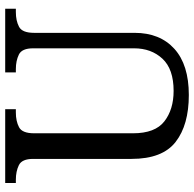

<svg xmlns="http://www.w3.org/2000/svg" viewBox="-24 -730 764 757"><g transform="rotate(-90 358.5 -352.0)"><path d="M362 10Q244 10 177 -42Q110 -94 110 -216V-604Q110 -648 85.5 -660Q61 -672 28 -672H15V-714H306V-672H293Q259 -672 235 -659.5Q211 -647 211 -600V-210Q211 -123 258 -86.5Q305 -50 378 -50Q464 -50 505 -94Q546 -138 546 -206V-604Q546 -648 521.5 -660Q497 -672 464 -672H451V-714H702V-672H689Q655 -672 631 -659.5Q607 -647 607 -600V-204Q607 -104 544 -47Q481 10 362 10Z"/></g></svg>

Font: Noto Naskh Arabic UI
Style: Regular
Weight: 400
Designer: Monotype Design Team, David Williams, Mohamad Dakak and Nizar Qandah
Foundry: Monotype Imaging Inc.
Version: Version 2.014